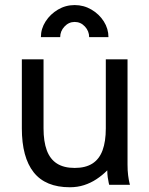

<svg xmlns="http://www.w3.org/2000/svg" viewBox="-20 -748 604 777"><path d="M156.2 -507.8H68.4V-228.5Q68.4 -111.3 116.2 -50.8Q164.1 9.8 262.7 9.8Q293.5 9.8 320.1 1.2Q346.7 -7.3 370.1 -22.7Q393.6 -38.1 414.1 -58.6Q414.1 -43.9 416 -30.5Q418 -17.1 419.9 -8.5Q421.9 0 421.9 0H505.9Q505.9 0 503.4 -10Q501 -20 498.5 -38.6Q496.1 -57.1 496.1 -82V-507.8H408.2V-228.5Q408.2 -175.3 395 -139.6Q381.8 -104 354 -86.2Q326.2 -68.4 282.2 -68.4Q238.3 -68.4 210.4 -86.2Q182.6 -104 169.4 -139.6Q156.2 -175.3 156.2 -228.5ZM282.2 -727.5Q318.8 -727.5 350.1 -709.2Q381.3 -690.9 400.1 -661.4Q418.9 -631.8 418.9 -597.7H340.8Q340.8 -622.1 323.7 -640.6Q306.6 -659.2 282.2 -659.2Q258.3 -659.2 241 -640.6Q223.6 -622.1 223.6 -597.7H145.5Q145.5 -631.8 164.6 -661.4Q183.6 -690.9 214.6 -709.2Q245.6 -727.5 282.2 -727.5Z"/></svg>

Font: Giphurs SC
Style: Regular
Weight: 400
Version: Version 0.920